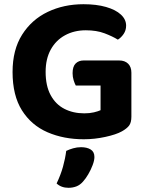

<svg xmlns="http://www.w3.org/2000/svg" viewBox="-20 -644 698 911"><path d="M603.4 -299.2V-90.5Q603.4 -62.6 592.6 -48.2Q581.7 -33.8 558.4 -20.8Q531.1 -5.5 479.9 5.6Q428.7 16.8 377.6 16.8Q282.3 16.8 205.5 -16.4Q128.7 -49.7 84.1 -120.4Q39.6 -191.2 39.6 -302.2Q39.6 -407.7 84.9 -479.4Q130.2 -551 206.4 -587.5Q282.6 -624 376 -624Q437.6 -624 483.2 -610.9Q528.9 -597.8 553.6 -574.8Q578.4 -551.9 578.4 -522.2Q578.4 -500.1 566.6 -482.8Q554.8 -465.4 539.2 -455.9Q513.8 -471.6 476 -486Q438.2 -500.3 387.1 -500.3Q331.7 -500.3 288.3 -476.5Q244.9 -452.7 220.7 -408.6Q196.5 -364.5 196.5 -303Q196.5 -236.8 220.2 -192.9Q243.8 -149 285.4 -127.6Q327 -106.2 380.1 -106.2Q405.5 -106.2 425.7 -111Q445.9 -115.9 457.1 -121.1V-238.2H339.5Q334.2 -247.8 329.3 -263.5Q324.4 -279.2 324.4 -296.8Q324.4 -328.2 338.9 -342.7Q353.4 -357.1 376.7 -357.1H545.2Q572.4 -357.1 587.9 -341.8Q603.4 -326.5 603.4 -299.2ZM373.8 217.7Q359.8 233.8 342.3 240.5Q324.8 247.1 304.7 247.1Q270.8 247.1 248.6 226.5Q267.9 186.2 278.8 147.3Q289.6 108.4 294.2 72Q308.5 65 326.9 59.7Q345.2 54.4 364.4 54.4Q392.5 54.4 410.2 65.3Q428 76.2 428 101.1Q428 117.1 419.4 139.8Q410.9 162.4 398.5 183.3Q386.1 204.2 373.8 217.7Z"/></svg>

Font: Baloo Bhaijaan 2
Style: Regular
Weight: 400
Designer: Sanskriti Dholi, Noopur Datye and Ek Type
Foundry: Ek Type
Version: Version 1.701